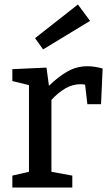

<svg xmlns="http://www.w3.org/2000/svg" viewBox="-20 -835 491 855"><path d="M35 0V-53L109 -70V-456L35 -474V-527L187 -534L198 -453Q240 -494 281 -517Q322 -540 369 -540Q401 -540 437 -530L430 -371H369L359 -458Q349 -460 338 -460Q303 -460 270.5 -441Q238 -422 209 -390V-70L302 -53V0ZM172 -615 136 -665 327 -815 381 -742Z"/></svg>

Font: Bitter Medium
Style: Regular
Weight: 500
Designer: Sol Matas, and Bitter project Authors
Foundry: Sol Matas
Version: Version 2.001